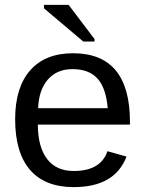

<svg xmlns="http://www.w3.org/2000/svg" viewBox="-20 -756 596 786"><path d="M512 -246H135Q135 -155 172.5 -105.5Q210 -56 282 -56Q392 -56 420 -137L498 -115Q450 10 282 10Q164 10 103 -60.5Q42 -131 42 -268Q42 -398 103.5 -468Q165 -538 279 -538Q512 -538 512 -257ZM136 -313H421Q414 -396 379 -434.5Q344 -473 277 -473Q213 -473 176 -430.5Q139 -388 136 -313ZM367 -586H321L160 -722V-736H261L367 -596Z"/></svg>

Font: Libra Sans
Style: Regular
Weight: 400
Foundry: Context Ltd
Version: Version 1.002